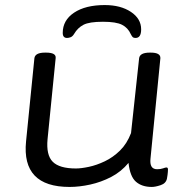

<svg xmlns="http://www.w3.org/2000/svg" viewBox="-20 -733 733 759"><path d="M255 6Q65 6 83 -174L116 -503Q119 -525 158 -525H162Q203 -525 200 -503L168 -183Q162 -120 188.5 -93.5Q215 -67 280 -67Q301 -67 331.5 -73.5Q362 -80 394.5 -95.5Q427 -111 454.5 -138Q482 -165 498 -207L530 -503Q533 -525 572 -525H576Q615 -525 614 -503L575 -107Q570 -64 601 -64Q615 -64 624.5 -67.5Q634 -71 638 -71Q644 -71 644 -63Q644 -62 643.5 -53Q643 -44 640 -27Q636 -8 615 -1Q594 6 580 6Q541 6 517.5 -14.5Q494 -35 488 -89Q459 -54 419.5 -33.5Q380 -13 337 -3.5Q294 6 255 6ZM394 -713Q457 -713 497.5 -686Q538 -659 538 -617Q538 -583 516 -583Q509 -583 505.5 -585.5Q502 -588 497 -598Q486 -623 462.5 -635Q439 -647 387 -647Q333 -647 310 -635Q287 -623 273 -599Q267 -589 259.5 -586Q252 -583 245 -583Q228 -583 228 -603Q228 -653 273 -683Q318 -713 394 -713Z"/></svg>

Font: Asap Expanded Expanded Regular
Style: Italic
Weight: 400
Width: 7
Italic angle: -6°
Designer: Pablo Cosgaya
Foundry: Omnibus-Type
Version: Version 3.001; ttfautohint (v1.8.4.7-5d5b)